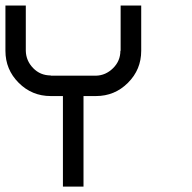

<svg xmlns="http://www.w3.org/2000/svg" viewBox="-20 -687 707 707"><path d="M287.5 -333.3V0H211.7V-333.3H166.7Q97.5 -333.3 48.8 -382.1Q0 -430.8 0 -500V-666.7H75V-500Q75.8 -463.3 102.1 -436.2Q128.3 -409.2 166.7 -409.2V-408.3H333.3Q369.2 -409.2 396.2 -435.8Q423.3 -462.5 423.3 -500H424.2V-666.7H500V-500Q500 -430.8 451.2 -382.1Q402.5 -333.3 333.3 -333.3Z"/></svg>

Font: 0xA000-Squareish-Mono
Style: Squareish-Mono
Weight: 400
Version: Version 0.1